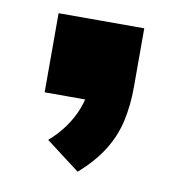

<svg xmlns="http://www.w3.org/2000/svg" viewBox="-54 -255 451 490"><g transform="rotate(10 171.0 -10.0)"><path d="M178 185 90 118Q113 98 130 74.5Q147 51 157.5 24Q168 -3 170 -32L211 0H60V-205H282V-52Q282 -6 273 35Q264 76 241 113Q218 150 178 185Z"/></g></svg>

Font: Nunito Sans 7pt SemiExpanded Black
Style: Regular
Weight: 900
Width: 6
Designer: Vernon Adams
Foundry: Vernon Adams
Version: Version 3.101;gftools[0.9.27]